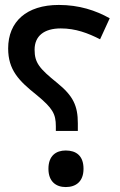

<svg xmlns="http://www.w3.org/2000/svg" viewBox="-20 -744 485 777"><path d="M206 -214H295V-245C295 -316 276 -356 212 -408C139 -467 120 -490 120 -543C120 -598 158 -629 226 -629C286 -629 336 -610 385 -585L424 -670C367 -702 300 -724 218 -724C87 -724 13 -656 13 -548C13 -461 56 -417 129 -359C193 -306 206 -283 206 -233ZM246 13C287 13 318 -9 318 -61C318 -114 288 -135 246 -135C207 -135 176 -114 176 -61C176 -9 207 13 246 13Z"/></svg>

Font: Noto Sans Arabic SemCond Med
Style: Regular
Weight: 500
Width: 4
Designer: Monotype Design Team, Nadine Chahine, Nizar Qandah and Khaled Hosny
Foundry: Monotype Imaging Inc.
Version: Version 2.012